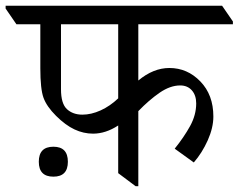

<svg xmlns="http://www.w3.org/2000/svg" viewBox="-62 -642 830 667"><path d="M418.5 -557.6V-362.3Q470.7 -405.8 526.4 -405.8Q588.9 -405.8 634 -359.1Q679.2 -312.5 679.2 -237.3Q679.2 -198.2 659.7 -154.5Q640.1 -110.8 611.3 -77.6L544.9 -125.5Q577.1 -165.5 598.4 -204.1Q619.6 -242.7 619.6 -282.7Q619.6 -311 604.5 -328.1Q589.4 -345.2 564 -345.2Q529.3 -345.2 492.4 -319.8Q455.6 -294.4 418.5 -255.9V4.9H409.2L348.6 -40.5V-206.1Q305.2 -177.7 261.2 -177.7Q228 -177.7 196.8 -192.4Q165.5 -207 132.8 -239.5Q100.1 -272 89.1 -302.5Q78.1 -333 78.1 -404.8V-557.6H-4.9L-42.5 -612.3V-622.1H709.5L747.1 -567.4V-557.6ZM348.6 -557.6H149.9V-332Q149.9 -281.7 170.7 -262.7Q191.4 -243.7 224.1 -243.7Q254.9 -243.7 287.6 -258.5Q320.3 -273.4 348.6 -300.3ZM72.8 -80.1Q72.8 -132.3 123.5 -132.3Q173.8 -132.3 173.8 -80.1Q173.8 -28.3 123.5 -28.3Q72.8 -28.3 72.8 -80.1Z"/></svg>

Font: Noto Serif Devanagari
Style: Regular
Weight: 400
Designer: Monotype Design Team
Foundry: Monotype Imaging Inc.
Version: Version 1.01